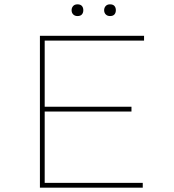

<svg xmlns="http://www.w3.org/2000/svg" viewBox="-20 -865 804 885"><path d="M164 0V-700H644V-678H186V-22H638V0ZM176 -351V-373H586V-351ZM487 -791Q475 -791 467.5 -798.5Q460 -806 460 -818Q460 -829 467 -837Q474 -845 487 -845Q501 -845 507.5 -837.5Q514 -830 514 -818Q514 -806 507.5 -798.5Q501 -791 487 -791ZM337 -791Q325 -791 317.5 -798.5Q310 -806 310 -818Q310 -829 317 -837Q324 -845 337 -845Q351 -845 357.5 -837.5Q364 -830 364 -818Q364 -806 357.5 -798.5Q351 -791 337 -791Z"/></svg>

Font: Lexend Mega Thin
Style: Regular
Weight: 250
Version: Version 1.007